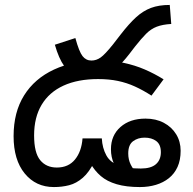

<svg xmlns="http://www.w3.org/2000/svg" viewBox="-20 -745 780 777"><path d="M344 -425Q315 -425 288.5 -436Q262 -447 240 -477.5Q218 -508 202 -564L285 -591Q300 -536 314 -518Q328 -500 350 -500Q370 -500 387.5 -512.5Q405 -525 437 -565L468 -605Q502 -649 530.5 -675Q559 -701 591 -713Q623 -725 667 -725L673 -648Q638 -646 614.5 -637Q591 -628 571.5 -608.5Q552 -589 526 -556L503 -526Q475 -490 450 -468Q425 -446 399.5 -435.5Q374 -425 344 -425ZM546 12Q491 12 452 0.5Q413 -11 388 -32.5Q363 -54 346 -84L362 -91Q341 -48 315 -25.5Q289 -3 260 4.5Q231 12 198 12Q125 12 80 -43Q35 -98 35 -194Q35 -291 77.5 -359Q120 -427 198.5 -463.5Q277 -500 383 -500Q436 -500 481 -490.5Q526 -481 565.5 -464Q605 -447 642 -424L593 -358Q559 -380 526 -395Q493 -410 457 -417.5Q421 -425 377 -425Q295 -425 237 -398.5Q179 -372 148.5 -321Q118 -270 118 -197Q118 -127 142.5 -97Q167 -67 210 -67Q257 -67 283.5 -99.5Q310 -132 314 -185H392Q394 -146 410.5 -116Q427 -86 463 -76Q480 -69 501.5 -66Q523 -63 550 -63Q591 -63 611 -80.5Q631 -98 631 -129Q631 -160 612.5 -174Q594 -188 565 -188Q538 -188 518.5 -173.5Q499 -159 499 -124Q499 -99 509 -79Q519 -59 533 -46L467 -35Q453 -57 441 -83Q429 -109 429 -141Q429 -197 467.5 -231Q506 -265 569 -265Q611 -265 643 -248Q675 -231 693 -201.5Q711 -172 711 -135Q711 -97 698.5 -69.5Q686 -42 663.5 -24Q641 -6 611 3Q581 12 546 12Z"/></svg>

Font: telugu25
Style: Book
Weight: 400
Designer: Jelle Bosma - Monotype Design Team
Foundry: Monotype Imaging Inc.
Version: Version 2.003